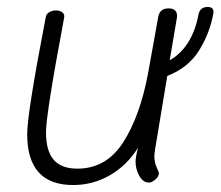

<svg xmlns="http://www.w3.org/2000/svg" viewBox="-20 -532 633 551"><path d="M592 -492Q582 -437 551.5 -387.5Q521 -338 460 -314L425 -103Q423 -89 423 -84Q423 -66 429.5 -52Q436 -38 436 -34Q436 -26 426 -17Q416 -8 407 -8Q391 -8 380 -27Q369 -46 369 -69Q369 -74 371 -86L376 -108Q345 -58 296 -29.5Q247 -1 190 -1Q58 -1 58 -147Q58 -207 111 -481Q112 -491 120.5 -496.5Q129 -502 140 -502Q152 -502 159 -496.5Q166 -491 164 -481Q112 -204 112 -153Q112 -99 134 -73.5Q156 -48 202 -48Q285 -48 333.5 -123.5Q382 -199 405 -322L434 -483Q438 -508 464 -508Q477 -508 483 -501.5Q489 -495 488 -483L467 -359Q532 -396 550 -492Q555 -512 576 -512Q596 -512 592 -492Z"/></svg>

Font: Mali Light
Style: Italic
Weight: 300
Italic angle: -10°
Version: Version 1.000; ttfautohint (v1.6)